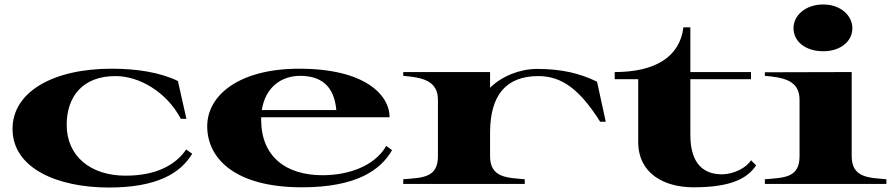

<svg xmlns="http://www.w3.org/2000/svg" viewBox="-20 -822 3988 858"><path d="M467 16C680 16 786 -47 839 -135L812 -154C764 -84 677 -37 541 -37C385 -37 278 -124 278 -264C278 -390 349 -482 496 -482C603 -482 725 -411 788 -291H813L775 -460C695 -499 590 -515 479 -515C216 -515 36 -411 36 -246C36 -70 236 16 467 16Z M1329 15C1573 15 1681 -62 1732 -151L1706 -170C1653 -78 1535 -39 1421 -39C1260 -39 1147 -120 1147 -288V-298H1721C1721 -398 1611 -515 1317 -515C1048 -515 906 -396 906 -258C906 -113 1031 15 1329 15ZM1150 -330C1165 -429 1234 -483 1321 -483C1411 -483 1473 -442 1483 -330Z M2170 -124V-232C2171 -393 2238 -482 2386 -482C2493 -482 2573 -419 2662 -278H2687L2648 -457C2569 -495 2489 -514 2380 -514C2305 -514 2224 -483 2170 -430V-500H1782V-483C1865 -476 1937 -463 1937 -376V-124C1937 -27 1868 -28 1782 -21V0H2325V-21C2249 -28 2170 -26 2170 -124Z M2727 -468H2832V-188C2832 -45 2950 15 3079 15C3248 15 3320 -25 3359 -83L3336 -106C3316 -72 3258 -43 3206 -43C3131 -43 3065 -83 3065 -219V-468H3336V-500H3065V-700H3034C3018 -567 2907 -500 2727 -500Z M3398 -21V0H3941V-21C3865 -28 3786 -26 3786 -124V-500L3398 -499V-483C3481 -476 3553 -463 3553 -376V-124C3553 -27 3484 -28 3398 -21ZM3659 -593C3736 -593 3789 -637 3789 -696C3789 -753 3736 -802 3659 -802C3579 -802 3526 -753 3526 -696C3526 -637 3579 -593 3659 -593Z"/></svg>

Font: Sprat Extended
Style: Bold
Weight: 700
Width: 9
Designer: Ethan Nakache
Foundry: Collletttivo
Version: Version 2.000;Glyphs 3.2 (3217)